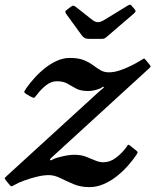

<svg xmlns="http://www.w3.org/2000/svg" viewBox="-69 -775 653 807"><path d="M275 -626Q280 -619.5 286.8 -615.5Q293.5 -611.5 308 -611.5H355.5Q367.5 -611.5 372.2 -614.5Q377 -617.5 383 -623L493 -717.5Q501 -724.5 500.8 -728.2Q500.5 -732 495 -738.5L487.5 -747Q482.5 -753.5 479.2 -755Q476 -756.5 467 -751L369 -691Q353 -681.5 342.2 -681.8Q331.5 -682 319.5 -691L251 -745Q243.5 -750.5 240.2 -751.2Q237 -752 228 -746L213 -734.5Q205.5 -729.5 205.5 -725.8Q205.5 -722 210 -715.5ZM43 -406.5Q37 -397.5 33.8 -392Q30.5 -386.5 40.5 -380.5L59 -369.5Q72.5 -362 75.5 -364.5Q78.5 -367 87.5 -378.5Q104 -400.5 125.2 -417Q146.5 -433.5 170 -433.5Q197.5 -433.5 214.8 -423.2Q232 -413 250.8 -402.8Q269.5 -392.5 301 -392.5Q321 -392.5 341.5 -399.5Q354 -403 359.8 -407.8Q365.5 -412.5 367 -409.5Q368.5 -407 362.5 -402.5Q356.5 -398 348.5 -391L-40 -36Q-46.5 -30 -48.5 -27.5Q-50.5 -25 -45 -18L-30 0.5Q-24 7.5 -22 8.2Q-20 9 -11.5 4Q6.5 -6.5 33 -16.2Q59.5 -26 87 -32.5Q114.5 -39 136 -39Q159 -39 184.5 -26.5Q210 -14 239.8 -1.2Q269.5 11.5 306.5 11.5Q337 11.5 366.2 -1Q395.5 -13.5 421.5 -34Q447.5 -54.5 468.5 -78.2Q489.5 -102 504.5 -124.5Q510.5 -134 509.2 -136.5Q508 -139 499.5 -145.5L477.5 -163Q471 -168.5 468.5 -165.5Q466 -162.5 461.5 -155.5Q443 -130.5 418.2 -111.8Q393.5 -93 365 -93Q348 -93 330.5 -100.8Q313 -108.5 291.8 -116.5Q270.5 -124.5 243 -124.5Q216 -124.5 174.5 -113Q157 -108 150.8 -103.8Q144.5 -99.5 141.5 -102.5Q139.5 -105 147 -112.2Q154.5 -119.5 165.5 -129L556.5 -486.5Q564 -493 564 -495.5Q564 -498 558 -505.5L544 -522.5Q538 -530 535.2 -528.8Q532.5 -527.5 524 -522Q506.5 -511 483 -499.2Q459.5 -487.5 434.8 -479.2Q410 -471 389 -471Q368 -471 352.8 -480.2Q337.5 -489.5 321.8 -501.2Q306 -513 283.5 -522.2Q261 -531.5 225 -531.5Q197.5 -531.5 171.5 -520Q145.5 -508.5 121.8 -490Q98 -471.5 78 -449.5Q58 -427.5 43 -406.5Z"/></svg>

Font: Besley Medium
Style: Italic
Weight: 500
Italic angle: -13°
Designer: Owen Earl
Foundry: indestructible type*
Version: Version 2.001